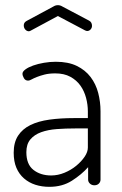

<svg xmlns="http://www.w3.org/2000/svg" viewBox="-20 -717 471 743"><path d="M100 -599Q98 -598 96 -597Q94 -596 92 -596Q84 -596 78 -602.5Q72 -609 72 -619Q72 -630 83 -636L187 -692Q195 -697 204 -697Q213 -697 221 -692L325 -637Q336 -631 336 -617Q336 -609 330.5 -603Q325 -597 317 -597Q315 -597 312.5 -598Q310 -599 308 -600L204 -655ZM196 -478Q244 -478 277 -462Q310 -446 330.5 -419Q351 -392 360 -357.5Q369 -323 369 -286V-22Q369 -13 362.5 -6.5Q356 0 345 0Q335 0 328 -6.5Q321 -13 321 -22V-70Q295 -41 258 -17.5Q221 6 171 6Q142 6 117 -2Q92 -10 73 -26.5Q54 -43 43.5 -67.5Q33 -92 33 -126Q33 -166 50 -192Q67 -218 97.5 -233Q128 -248 171 -254Q214 -260 266 -260H320V-286Q320 -312 313 -338.5Q306 -365 291 -386Q276 -407 252 -420Q228 -433 194 -433Q170 -433 152.5 -428.5Q135 -424 122.5 -419Q110 -414 102 -409.5Q94 -405 89 -405Q78 -405 72.5 -414.5Q67 -424 67 -432Q67 -440 78.5 -448.5Q90 -457 108.5 -463.5Q127 -470 150 -474Q173 -478 196 -478ZM320 -220H271Q234 -220 200 -217.5Q166 -215 139.5 -205.5Q113 -196 97.5 -177.5Q82 -159 82 -128Q82 -81 109.5 -59.5Q137 -38 178 -38Q204 -38 229.5 -48.5Q255 -59 275 -75.5Q295 -92 307.5 -110.5Q320 -129 320 -146Z"/></svg>

Font: AkaAcidDosis
Style: Light
Weight: 300
Designer: Edgar Tolentino, Pablo Impallari, Igino Marini, Aka-Acid
Foundry: Edgar Tolentino, Pablo Impallari, Igino Marini, Aka-Acid
Version: Version 1.007